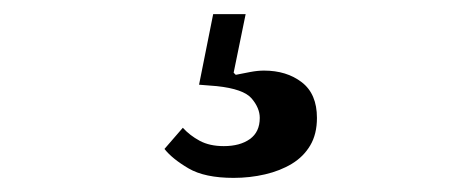

<svg xmlns="http://www.w3.org/2000/svg" viewBox="-20 -43 640 272"><path d="M311 209Q270 209 247 195.5Q224 182 213 168L239 138Q249 149 263 156.5Q277 164 297 164Q320 164 334 154Q348 144 348 124Q348 110 336.5 96.5Q325 83 287 79L262 77L282 -23H328L311 60L314 63Q324 61 334.5 59Q345 57 354 57Q386 57 407.5 73.5Q429 90 429 124Q429 147 419.5 163Q410 179 393.5 189Q377 199 355.5 204Q334 209 311 209Z"/></svg>

Font: IBM Plex Serif Medm
Style: Regular
Weight: 500
Designer: Mike Abbink, Paul van der Laan, Pieter van Rosmalen
Foundry: Bold Monday
Version: Version 3.001